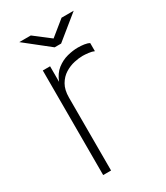

<svg xmlns="http://www.w3.org/2000/svg" viewBox="-171 -747 711 822"><g transform="rotate(-30 185.0 -336.0)"><path d="M90 0V-517H126V-440Q139.5 -475 163.8 -493.8Q188 -512.5 216 -519.8Q244 -527 268.5 -527Q284 -527 299.5 -524.8Q315 -522.5 324.5 -517V-477Q314 -482 296.8 -484Q279.5 -486 268.5 -486Q250 -486 226.2 -480.8Q202.5 -475.5 180.2 -461.8Q158 -448 143.5 -423.2Q129 -398.5 129 -360V0ZM183.5 -577.5 63.5 -672.5H120.5L198.5 -612.5L272.5 -672.5H332.5L215.5 -577.5Z"/></g></svg>

Font: Public Sans Thin Thin
Style: Regular
Weight: 250
Version: Version 2.001